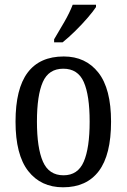

<svg xmlns="http://www.w3.org/2000/svg" viewBox="-20 -786 538 816"><path d="M248 10Q154 10 100 -59Q46 -128 46 -269Q46 -409 97.5 -477.5Q149 -546 251 -546Q344 -546 398 -477.5Q452 -409 452 -269Q452 -128 400 -59Q348 10 248 10ZM250 -41Q311 -41 336 -99Q361 -157 361 -269Q361 -381 336 -437.5Q311 -494 249 -494Q187 -494 162 -437.5Q137 -381 137 -269Q137 -157 162.5 -99Q188 -41 250 -41ZM210 -619Q231 -654 253.5 -693Q276 -732 289 -766H388V-756Q377 -739 353 -711Q329 -683 300 -654.5Q271 -626 246 -606H210Z"/></svg>

Font: Noto Serif Armenian Condensed
Style: Regular
Weight: 400
Width: 3
Designer: Monotype Design Team
Foundry: Monotype Imaging Inc.
Version: Version 2.008; ttfautohint (v1.8.4.7-5d5b)